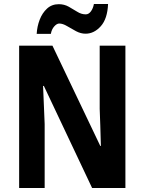

<svg xmlns="http://www.w3.org/2000/svg" viewBox="-20 -943 725 963"><path d="M609 0H442L200 -512H196Q199 -449 200.5 -405.5Q202 -362 204 -321V0H76V-714H243L483 -211H486Q484 -275 483 -314.5Q482 -354 480 -397V-714H609ZM164 -773Q166 -810 179 -844Q192 -878 216 -900Q240 -922 275 -922Q302 -922 324.5 -909.5Q347 -897 367.5 -884Q388 -871 410 -871Q425 -871 436 -886Q447 -901 451 -923H522Q519 -849 485.5 -811.5Q452 -774 409 -774Q385 -774 361.5 -786.5Q338 -799 316.5 -812Q295 -825 277 -825Q265 -825 252 -810.5Q239 -796 235 -773Z"/></svg>

Font: Noto Sans Kannada Condensed
Style: Bold
Weight: 700
Width: 3
Designer: Jelle Bosma - Monotype Design Team
Foundry: Monotype Imaging Inc.
Version: Version 2.005; ttfautohint (v1.8.4.7-5d5b)